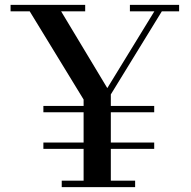

<svg xmlns="http://www.w3.org/2000/svg" viewBox="-20 -770 787 790"><path d="M324 0V-360.5L86 -750H215.5L421.5 -407.5L630.5 -748.5L661 -748L436 -381.5V0ZM234 0V-26.5H536V0ZM158.5 -157.5V-183.5H614.5V-157.5ZM158.5 -308V-334H614.5V-308ZM23.5 -723.5V-750H330.5V-723.5ZM514.5 -723.5V-750H717V-723.5Z"/></svg>

Font: Bodoni Moda 9pt Medium
Style: Regular
Weight: 500
Designer: Owen Earl
Foundry: indestructible type
Version: Version 2.005